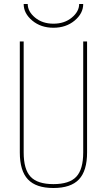

<svg xmlns="http://www.w3.org/2000/svg" viewBox="-20 -940 540 970"><path d="M419.9 -730.5V-169.9Q419.9 -77.1 378.9 -33.7Q337.9 9.8 250 9.8Q162.1 9.8 121.1 -33.7Q80.1 -77.1 80.1 -169.9V-730.5H99.6V-169.9Q99.6 -84 134.8 -46.9Q169.9 -9.8 250 -9.8Q330.1 -9.8 365.2 -46.9Q400.4 -84 400.4 -169.9V-730.5ZM379.9 -919.9H400.4Q400.4 -872.1 356.9 -835.9Q313.5 -799.8 250 -799.8Q186.5 -799.8 143.1 -835.9Q99.6 -872.1 99.6 -919.9H120.1Q120.1 -881.8 157.2 -851.1Q194.3 -820.3 250 -820.3Q305.7 -820.3 342.8 -851.1Q379.9 -881.8 379.9 -919.9Z"/></svg>

Font: Mgen+ 1mn thin
Style: Regular
Weight: 100
Designer: [Source Han Sans]
Ryoko NISHIZUKA  (kana & ideographs); Paul D. Hunt (Latin, Greek & Cyrillic); Wenlong ZHANG  (bopomofo
Version: Version 1.059.20150602